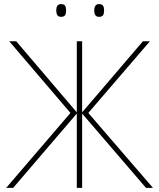

<svg xmlns="http://www.w3.org/2000/svg" viewBox="-20 -915 776 935"><path d="M25 -714H59L354 -368V-714H380V-368L676 -714H710L410 -365L725 0H691L380 -362V0H354V-362L44 0H10L323 -365ZM277 -895Q292 -895 297 -887Q302 -879 302 -864Q302 -849 297 -841Q292 -833 277 -833Q254 -833 254 -864Q254 -895 277 -895ZM462 -895Q477 -895 482 -887Q487 -879 487 -864Q487 -849 482 -841Q477 -833 462 -833Q439 -833 439 -864Q439 -895 462 -895Z"/></svg>

Font: Noto Sans UI Thin
Style: Regular
Weight: 250
Designer: Monotype Design Team
Foundry: Monotype Imaging Inc.
Version: Version 1.001